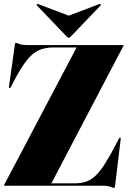

<svg xmlns="http://www.w3.org/2000/svg" viewBox="-20 -924 635 955"><path d="M594 -696 235.5 -12H349Q381.5 -12 406.8 -20Q432 -28 455 -49.8Q478 -71.5 503.5 -111.8Q529 -152 562.5 -217L571.5 -234.5Q574.5 -240 578 -239Q581.5 -238.5 580.5 -233L552.5 -1Q551 11 547.5 11Q544.5 11 530.5 5.5Q516.5 0 497.5 0H3Q0 0 0 -2.5Q0 -3 1.5 -6L361 -688H247Q204 -688 172.5 -673.8Q141 -659.5 112 -622.5Q83 -585.5 47 -516.5L33.5 -490.5Q30.5 -485 27 -486Q24 -487 24.5 -492L53.5 -699Q55 -711 58.5 -711Q61.5 -711 75.8 -705.5Q90 -700 108.5 -700H593Q595 -700 595 -698.5Q595 -697.5 594 -696ZM332.5 -742.5Q326.5 -736 322 -736Q317.5 -736 311.5 -742.5L164.5 -896Q160.5 -901 164 -903.5Q166 -905.5 172 -903L322 -846L471.5 -903Q477.5 -905.5 480 -903.5Q483 -900.5 479.5 -896Z"/></svg>

Font: Fraunces 144pt Black
Style: Regular
Weight: 900
Version: Version 1.000;[0bf87f6ff]